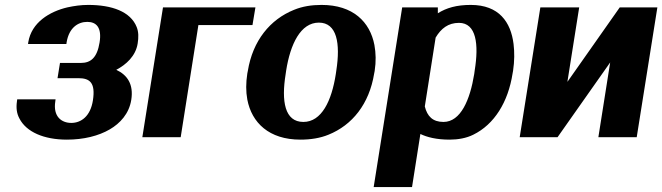

<svg xmlns="http://www.w3.org/2000/svg" viewBox="-20 -558 2694 781"><path d="M49 -146C45 -119 48 -96 59 -76C87 -21 159 10 252 10C320 10 381 -5 427 -32C468 -56 505 -95 514 -152C524 -215 498 -253 453 -274C493 -295 532 -330 540 -381C544 -406 544 -428 536 -448C511 -511 435 -538 339 -538C309 -538 282 -534 254 -528C182 -511 108 -467 95 -386L94 -379H250L251 -386C261 -446 298 -469 335 -469C372 -469 395 -446 385 -385C375 -323 349 -302 309 -302H224L214 -240H299C345 -240 369 -222 358 -150C348 -85 310 -58 270 -58C231 -58 195 -83 205 -146L206 -154H50Z M559 0H715L787 -456H1007L1019 -528H643Z M986 -259C980 -220 980 -186 986 -153C1004 -59 1074 10 1202 10C1243 10 1282 4 1316 -10C1413 -49 1482 -135 1502 -259L1504 -269C1510 -308 1509 -342 1503 -375C1485 -469 1416 -538 1288 -538C1247 -538 1210 -532 1176 -518C1079 -479 1008 -393 988 -269ZM1142 -257 1144 -271C1161 -379 1203 -466 1277 -466C1351 -466 1365 -381 1348 -271L1346 -257C1329 -147 1288 -62 1214 -62C1138 -62 1124 -146 1142 -257Z M1500 203H1656L1690 -13C1717 0 1755 10 1809 10C1843 10 1877 4 1905 -10C1991 -52 2047 -143 2065 -259L2067 -270C2073 -310 2073 -346 2069 -379C2058 -468 2010 -538 1895 -538C1837 -538 1796 -526 1761 -504V-528H1616ZM1708 -125 1752 -405C1774 -442 1803 -465 1847 -465C1918 -465 1928 -377 1911 -272L1909 -257C1892 -152 1854 -62 1784 -62C1740 -62 1718 -85 1708 -125Z M2094 0H2248L2462 -304L2414 0H2570L2654 -528H2501L2288 -225L2336 -528H2178Z"/></svg>

Font: Aerodynamic
Style: BdObl
Weight: 500
Designer: Google
Version: Version 2.000980; 2014